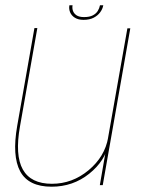

<svg xmlns="http://www.w3.org/2000/svg" viewBox="-20 -699 531 725"><path d="M357 0H368L472 -592H461L377 -116ZM121 -593H110L45 -224Q25 -110 56.2 -52Q87.5 6 175 6Q255.5 6 316.8 -43Q378 -92 389.5 -156.5L388.5 -180Q376 -107.5 314.5 -56.2Q253 -5 176 -5Q96.5 -5 66.2 -59Q36 -113 55.5 -222ZM295.5 -624Q318 -624 333.5 -632Q349 -640 358.2 -652.5Q367.5 -665 370 -679H357.5Q355.5 -668 349.2 -657.8Q343 -647.5 330.5 -641Q318 -634.5 297.5 -634.5Q279 -634.5 269 -641.2Q259 -648 255.5 -658Q252 -668 254 -679H242Q239.5 -665 244.8 -652.5Q250 -640 262.8 -632Q275.5 -624 295.5 -624Z"/></svg>

Font: Anybody UltraCondensed Thin Thin
Style: Italic
Weight: 250
Italic angle: -10°
Version: Version 1.111